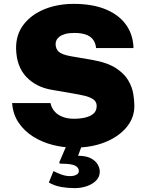

<svg xmlns="http://www.w3.org/2000/svg" viewBox="-20 -752 752 991"><path d="M363 10Q307 10 252.2 -4Q197.5 -18 151.8 -46.5Q106 -75 76.5 -118.2Q47 -161.5 42.5 -220H240.5Q246 -194.5 262 -176.5Q278 -158.5 303.5 -148.8Q329 -139 362 -139Q392 -139 418.8 -145Q445.5 -151 462.2 -165.2Q479 -179.5 479 -205Q479 -227 461.8 -239Q444.5 -251 417.2 -257.5Q390 -264 360 -269L249.5 -288Q166.5 -301.5 115.8 -355.2Q65 -409 63 -501Q62 -574 102.2 -625.8Q142.5 -677.5 210.2 -704.8Q278 -732 360 -732Q459 -732 527.5 -703Q596 -674 631.8 -622.5Q667.5 -571 669 -504H476Q473 -532 459 -549.2Q445 -566.5 421.2 -574.2Q397.5 -582 364 -582Q336 -582 317.2 -576.8Q298.5 -571.5 287.5 -563.2Q276.5 -555 271.8 -545Q267 -535 267 -525Q267 -500.5 282.5 -485.5Q298 -470.5 344.5 -462L455.5 -443Q533 -429.5 577 -401.2Q621 -373 641.8 -337.5Q662.5 -302 668 -267Q673.5 -232 673.5 -205Q673.5 -143.5 632.8 -94.8Q592 -46 522 -18Q452 10 363 10ZM495 134Q495 160 477 179Q459 198 429.2 208.5Q399.5 219 365 219Q330 219 295.8 213Q261.5 207 232 190L256 131Q274 140.5 296.8 148.8Q319.5 157 341 157Q361.5 157 374.2 150Q387 143 387 131Q387 113 367.8 103Q348.5 93 298 93Q290.5 93 287.5 91Q284.5 89 288 81L325 -5H404L383 52Q424 52 448.5 64.8Q473 77.5 484 96.5Q495 115.5 495 134Z"/></svg>

Font: Public Sans Black
Style: Regular
Weight: 900
Designer: The Public Sans Project Authors: Dan O. Williams and USWDS (Libre Franklin designed by Pablo Impallari and Rodrigo Fuenz
Version: Version 1.007